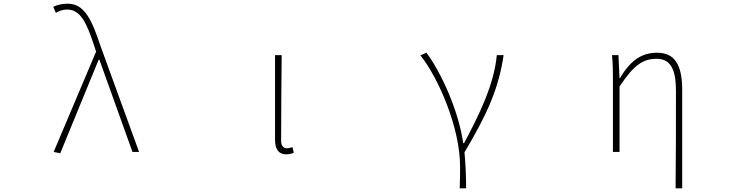

<svg xmlns="http://www.w3.org/2000/svg" viewBox="-20 -827 4040 1045"><path d="M308 7 517 -502H521L701 0H737L528 -574C479 -722 439 -807 348 -807C315 -807 288 -799 270 -790L284 -757C299 -766 319 -775 345 -775C418 -775 451 -705 494 -574L503 -546L272 0Z M1538 13C1556 13 1569 9 1579 4L1572 -26C1559 -22 1551 -20 1541 -20C1524 -20 1510 -33 1510 -59C1510 -217 1512 -368 1513 -527H1477V-66C1477 -10 1500 13 1538 13Z M2482 198H2517C2517 136 2514 62 2508 2C2634 -209 2695 -349 2721 -527H2684C2669 -364 2586 -199 2506 -48H2501C2476 -224 2382 -432 2301 -540L2268 -526C2368 -401 2484 -129 2484 78C2484 125 2484 147 2482 198Z M3657 198H3693V-339C3693 -475 3651 -540 3557 -540C3476 -540 3414 -503 3354 -401H3352L3346 -527H3311C3316 -474 3316 -438 3316 -396V0H3352V-356C3430 -474 3480 -507 3554 -507C3629 -507 3659 -450 3659 -334C3659 -158 3659 21 3657 198Z"/></svg>

Font: Harano Aji Gothic TW ExtraLight
Style: Regular
Weight: 250
Foundry: Masamichi Hosoda
Version: HaranoAjiGothicTW-ExtraLight version 20230610;ttx 4.39.4